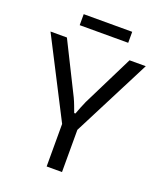

<svg xmlns="http://www.w3.org/2000/svg" viewBox="-152 -937 873 1034"><g transform="rotate(20 284.5 -419.5)"><path d="M557 -690 324 -234H245L11 -690H105L250 -399Q259 -380 266.5 -360Q274 -340 281 -321H288Q295 -340 303 -360Q311 -380 319 -398L464 -690ZM328 -296V0H240V-296ZM425 -839V-776H147V-839Z"/></g></svg>

Font: Exo 2
Style: Regular
Weight: 400
Designer: Natanael Gama
Foundry: Natanael Gama
Version: Version 2.010